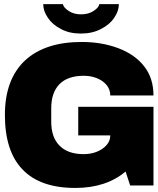

<svg xmlns="http://www.w3.org/2000/svg" viewBox="-20 -905 773 937"><path d="M560.1 -884.8Q560.1 -851.1 537.1 -817.9Q515.6 -785.2 472.2 -763.2Q430.2 -741.2 375 -741.2Q318.4 -741.2 277.8 -763.2Q235.8 -784.7 213.9 -817.9Q190.9 -851.1 190.9 -884.8H287.1Q289.6 -868.2 315.9 -851.1Q340.3 -835 375 -835Q411.6 -835 436 -851.1Q462.4 -868.2 464.8 -884.8ZM378.9 -700.2Q476.6 -700.2 557.1 -669.9Q637.7 -639.6 683.1 -582Q729 -523.9 729 -439H518.1Q518.1 -481 480 -508.8Q441.4 -535.2 388.2 -535.2Q311 -535.2 270 -494.1Q230 -452.6 230 -376V-312Q230 -234.9 270 -194.8Q310.5 -152.8 388.2 -152.8Q441.4 -152.8 480 -179.2Q518.1 -205.6 518.1 -244.1H361.8V-383.8H729V0H615.2L592.8 -67.9Q498 12.2 347.2 12.2Q175.8 12.2 89.8 -78.1Q3.9 -167 3.9 -344.2Q3.9 -517.6 102.1 -609.9Q199.7 -700.2 378.9 -700.2Z"/></svg>

Font: Archivo-RBTV
Style: Regular
Weight: 500
Designer: Hector Gatti
Foundry: Hector Gatti
Version: ""